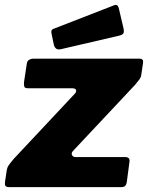

<svg xmlns="http://www.w3.org/2000/svg" viewBox="-36 -772 610 792"><path d="M6 0Q-9 0 -13 -4.5Q-17 -9 -15 -24L-9 -64Q-7 -80 -1 -89Q5 -98 21 -117L274 -387Q280 -395 277.5 -401.5Q275 -408 259 -408H79Q67 -408 64.5 -414Q62 -420 63 -433L75 -512Q77 -521 84.5 -525.5Q92 -530 100 -530H540Q557 -530 554 -512L547 -465Q546 -454 539.5 -445Q533 -436 522 -423L264 -148Q257 -139 261.5 -131.5Q266 -124 276 -124H481Q501 -124 498 -104L487 -21Q486 -12 481 -6Q476 0 463 0H6ZM455 -734 474 -653Q476 -642 473.5 -635.5Q471 -629 456 -625L215 -569Q202 -566 195 -572Q188 -578 186 -588L177 -631Q173 -648 182 -652L434 -750Q441 -753 446.5 -750.5Q452 -748 455 -734Z"/></svg>

Font: Libre Franklin Black
Style: Italic
Weight: 900
Italic angle: -8°
Designer: Pablo Impallari, Rodrigo Fuenzalida, Nhung Nguyen
Foundry: Impallari Type
Version: Version 3.000